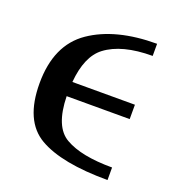

<svg xmlns="http://www.w3.org/2000/svg" viewBox="-99 -578 617 668"><g transform="rotate(20 209.5 -244.0)"><path d="M137.7 -217.3Q140.1 -104.5 197.3 -72.3Q256.3 -38.1 371.1 -38.1V8.3Q200.7 8.3 117.2 -40Q33.7 -88.4 33.7 -227.5Q33.7 -369.6 126 -432.9Q218.3 -496.1 371.1 -496.1V-451.2Q257.3 -451.2 197.8 -405.8Q147.9 -367.7 139.6 -270.5H371.1V-217.3Z"/></g></svg>

Font: Munson
Style: Regular
Weight: 400
Designer: Paul James MIller
Foundry: High-Logic / Made with FontCreator
Version: Version 2.10;May 5, 2019;FontCreator 11.5.0.2430 64-bit